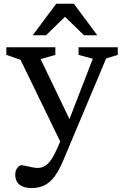

<svg xmlns="http://www.w3.org/2000/svg" viewBox="-20 -736 650 997"><path d="M363.5 -70 299 12 86.5 -425.5 13 -451V-490.5H267.5V-451L191 -429ZM142.5 240.5Q102 240.5 80.5 222.2Q59 204 59 171Q59 156.5 64 145.8Q69 135 76.5 128.5Q84 122 90.5 122Q98 122 113.2 125.5Q128.5 129 145.8 132.5Q163 136 176 136Q196.5 136 213.2 126Q230 116 245.8 93Q261.5 70 278.5 32L308 -37L320.5 -65.5L462 -431L388 -451V-490.5H591.5V-451L531.5 -433L309 96Q287 148 263.8 179.8Q240.5 211.5 211.2 226Q182 240.5 142.5 240.5ZM150 -553 272 -716.5H363.5L485 -553H416L305.5 -660.5H329.5L219 -553Z"/></svg>

Font: Newsreader 9pt
Style: Regular
Weight: 400
Designer: Hugues Gentile
Foundry: Production Type
Version: Version 1.003